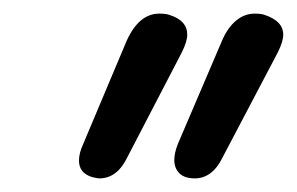

<svg xmlns="http://www.w3.org/2000/svg" viewBox="-20 -743 436 282"><path d="M96 -507Q96 -518 102 -531L166 -683Q184 -723 214 -723Q224 -723 229 -721Q255 -713 255 -692Q255 -682 247 -666L167 -512Q152 -481 126 -481Q123 -481 115 -483Q96 -489 96 -507ZM236 -508Q236 -518 241 -531L306 -683Q314 -702 326.5 -712.5Q339 -723 354 -723Q364 -723 369 -721Q396 -712 396 -692Q396 -682 388 -666L307 -512Q292 -481 266 -481Q251 -481 243.5 -488.5Q236 -496 236 -508Z"/></svg>

Font: Kodchasan Medium
Style: Italic
Weight: 500
Italic angle: -10°
Version: Version 1.000; ttfautohint (v1.6)